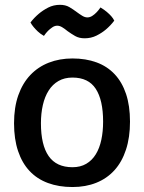

<svg xmlns="http://www.w3.org/2000/svg" viewBox="-20 -751 586 781"><path d="M37.1 -249.5Q37.1 -314 54.4 -363.3Q71.8 -412.6 103.3 -445.8Q134.8 -479 178.5 -496.1Q222.2 -513.2 274.9 -513.2Q329.1 -513.2 372.6 -497.3Q416 -481.4 446.3 -449.2Q476.6 -417 492.7 -368.9Q508.8 -320.8 508.8 -256.3Q508.8 -191.9 492.4 -142.1Q476.1 -92.3 445.6 -58.6Q415 -24.9 371.8 -7.6Q328.6 9.8 274.9 9.8Q219.2 9.8 175 -6.6Q130.9 -22.9 100.3 -55.4Q69.8 -87.9 53.5 -136.5Q37.1 -185.1 37.1 -249.5ZM274.9 -70.8Q307.1 -70.8 330.8 -84.7Q354.5 -98.6 369.6 -123.3Q384.8 -147.9 392.1 -181.9Q399.4 -215.8 399.4 -256.3Q399.4 -343.8 369.6 -389.6Q339.8 -435.5 274.9 -435.5Q242.2 -435.5 218 -421.6Q193.8 -407.7 178 -382.8Q162.1 -357.9 154.3 -323.7Q146.5 -289.6 146.5 -249.5Q146.5 -161.1 178 -116Q209.5 -70.8 274.9 -70.8ZM158.7 -605Q144 -613.3 133.8 -623Q123.5 -632.8 116.7 -641.1Q108.9 -650.4 104 -659.7Q119.1 -679.2 138.2 -695.3Q154.3 -709 176 -720.2Q197.8 -731.4 224.1 -731.4Q246.1 -731.4 262 -722.2Q277.8 -712.9 292 -702.1Q303.7 -693.4 314.5 -686.8Q325.2 -680.2 335.4 -680.2Q345.7 -680.2 355.2 -686.3Q364.7 -692.4 372.1 -700.2Q380.9 -709 388.7 -720.7Q404.3 -711.4 415 -702.1Q425.8 -692.9 432.6 -685.1Q440.4 -676.3 444.8 -667Q429.7 -647 410.6 -630.9Q394.5 -617.2 372.6 -606.2Q350.6 -595.2 324.2 -595.2Q301.8 -595.2 285.6 -604.5Q269.5 -613.8 255.4 -624Q244.1 -633.3 233.4 -639.9Q222.7 -646.5 212.9 -646.5Q202.6 -646.5 192.9 -639.9Q183.1 -633.3 175.3 -625.5Q166.5 -616.7 158.7 -605Z"/></svg>

Font: Basic
Style: Regular
Weight: 400
Designer: Magnus Gaarde
Foundry: Magnus Gaarde
Version: Version 1.003; ttfautohint (v1.1) -l 6 -r 16 -G 0 -x 16 -D l